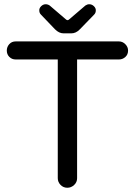

<svg xmlns="http://www.w3.org/2000/svg" viewBox="-20 -907 635 904"><path d="M279 -750Q258 -750 239 -769L173 -838Q165 -846 165 -857Q164 -868 173.5 -877.5Q183 -887 195 -887Q205 -887 214 -881L290 -816Q298 -808 306 -816L382 -881Q391 -887 400 -887Q413 -887 422.5 -877.5Q432 -868 431 -857Q431 -846 423 -838L356 -769Q338 -750 316 -750ZM297 -23Q278 -23 265 -36.5Q252 -50 252 -68V-627H54Q36 -627 24 -639Q12 -651 12 -669Q12 -686 23.5 -699Q35 -712 54 -712H540Q557 -712 570 -699Q583 -686 583 -669Q583 -650 570 -638.5Q557 -627 540 -627H343V-68Q343 -49 329 -36Q315 -23 297 -23Z"/></svg>

Font: Huninn
Style: Regular
Weight: 400
Designer: justfont
Foundry: justfont
Version: Version 1.003